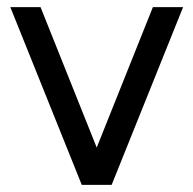

<svg xmlns="http://www.w3.org/2000/svg" viewBox="-20 -520 543 540"><path d="M9 -500 210 0H294L495 -500H410L252 -105L94 -500Z"/></svg>

Font: Unageo
Style: Regular
Weight: 400
Designer: Richard Sepsi
Foundry: Richard Sepsi
Version: Version 2.000